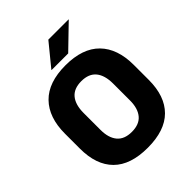

<svg xmlns="http://www.w3.org/2000/svg" viewBox="-233 -955 1101 1101"><g transform="rotate(-45 317.5 -405.0)"><path d="M317.5 15.5Q178 15.5 108.2 -54.5Q38.5 -124.5 38.5 -256V-377.5Q38.5 -509.5 108.8 -581.2Q179 -653 317.5 -653Q456 -653 526.2 -581.2Q596.5 -509.5 596.5 -377.5V-256Q596.5 -124.5 526.5 -54.5Q456.5 15.5 317.5 15.5ZM317.5 -113.5Q378 -113.5 407.5 -149Q437 -184.5 437 -248.5V-385.5Q437 -452.5 407.5 -488.5Q378 -524.5 317.5 -524.5Q257 -524.5 227.5 -488.5Q198 -452.5 198 -385.5V-248.5Q198 -184.5 227.5 -149Q257 -113.5 317.5 -113.5ZM352.5 -826.5H516.5V-825L377 -690H242V-691.5Z"/></g></svg>

Font: Anek Tamil
Style: Bold
Weight: 700
Designer: Aadarsh Rajan (Tamil), Yesha Goshar (Latin)
Foundry: Ek Type
Version: Version 1.003